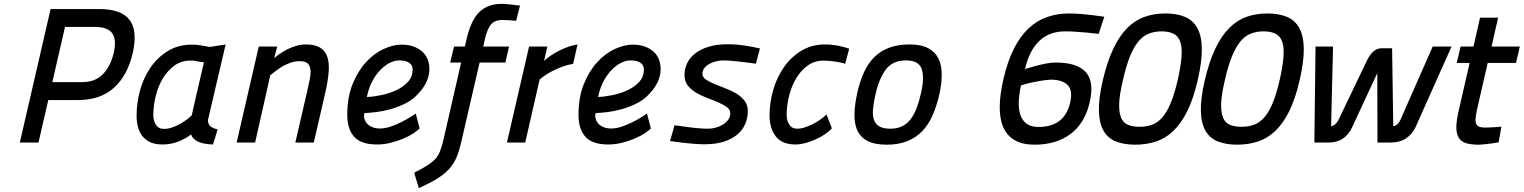

<svg xmlns="http://www.w3.org/2000/svg" viewBox="-20 -741 7920 998"><path d="M231 -221 180 0H83L243 -694H495Q611 -694 653.5 -637.5Q696 -581 670 -465Q643 -349 572.5 -285Q502 -221 386 -221ZM407 -314Q474 -314 514 -354.5Q554 -395 571 -465Q587 -535 563.5 -568Q540 -601 473 -601H318L252 -314Z M1153 -510Q1130 -411 1107 -314Q1084 -217 1061 -117Q1061 -95 1074.5 -84Q1088 -73 1111 -69Q1106 -49 1099.5 -29.5Q1093 -10 1087 10Q990 7 973 -42Q948 -22 909 -6Q870 10 824 10Q788 10 763 -1Q738 -12 721.5 -32Q705 -52 697.5 -79.5Q690 -107 690 -140Q690 -207 708.5 -273Q727 -339 763.5 -391.5Q800 -444 853.5 -476.5Q907 -509 978 -509Q1004 -509 1028.5 -504.5Q1053 -500 1070 -497ZM832 -71Q853 -71 875 -78.5Q897 -86 917 -97.5Q937 -109 953 -121Q969 -133 977 -142Q984 -173 990.5 -203.5Q997 -234 1005 -266L1040 -417L1018 -420Q1007 -422 994 -424.5Q981 -427 969 -426Q922 -426 886.5 -400Q851 -374 826.5 -333.5Q802 -293 789.5 -242Q777 -191 777 -142Q777 -114 790.5 -92.5Q804 -71 832 -71Z M1210 0 1325 -499H1421L1405 -439Q1419 -451 1437.5 -463.5Q1456 -476 1477.5 -486.5Q1499 -497 1522.5 -503.5Q1546 -510 1569 -510Q1616 -510 1643 -494Q1670 -478 1681 -446.5Q1692 -415 1688.5 -368.5Q1685 -322 1671 -260L1611 0H1515L1575 -259Q1584 -298 1590 -328.5Q1596 -359 1593.5 -380Q1591 -401 1578.5 -412Q1566 -423 1537 -423Q1514 -423 1493 -416Q1472 -409 1453 -398.5Q1434 -388 1417 -375Q1400 -362 1385 -350L1306 0Z M1955 -73Q1982 -73 2012 -83.5Q2042 -94 2068.5 -107.5Q2095 -121 2115 -133.5Q2135 -146 2141 -151L2161 -74Q2152 -63 2130 -48.5Q2108 -34 2077.5 -21Q2047 -8 2011.5 1Q1976 10 1940 10Q1856 10 1820.5 -30.5Q1785 -71 1785 -144Q1785 -236 1813 -304.5Q1841 -373 1883 -418.5Q1925 -464 1974.5 -486.5Q2024 -509 2067 -509Q2103 -509 2130 -499Q2157 -489 2175.5 -472Q2194 -455 2203 -432Q2212 -409 2212 -382Q2212 -350 2198 -318Q2184 -286 2154 -254Q2125 -222 2086.5 -203Q2048 -184 2008 -173Q1968 -162 1932.5 -158Q1897 -154 1874 -153Q1870 -137 1874.5 -122.5Q1879 -108 1889.5 -97Q1900 -86 1917 -79.5Q1934 -73 1955 -73ZM2055 -427Q2032 -427 2006.5 -414.5Q1981 -402 1957.5 -378Q1934 -354 1915 -318.5Q1896 -283 1887 -237Q1920 -238 1961.5 -246.5Q2003 -255 2039.5 -272Q2076 -289 2100.5 -315.5Q2125 -342 2125 -380Q2125 -403 2106.5 -415Q2088 -427 2055 -427Z M2377 -416H2320L2340 -499H2396L2405 -537Q2428 -637 2472 -679Q2516 -721 2588 -721Q2601 -721 2617 -719.5Q2633 -718 2648 -716Q2665 -714 2683 -712L2663 -633Q2650 -634 2637 -635Q2626 -636 2613 -636.5Q2600 -637 2589 -637Q2551 -637 2531.5 -613Q2512 -589 2500 -536L2492 -499H2626L2607 -416H2473L2378 -5Q2367 44 2352.5 78Q2338 112 2313.5 138.5Q2289 165 2251.5 188Q2214 211 2157 237L2133 157Q2174 136 2199.5 120Q2225 104 2241 87Q2257 70 2266 48Q2275 26 2283 -6Z M2730 -499H2825L2808 -425Q2813 -429 2828 -441Q2843 -453 2866 -466.5Q2889 -480 2918.5 -492Q2948 -504 2982 -510L2959 -409Q2924 -403 2894 -391Q2864 -379 2841.5 -366.5Q2819 -354 2804.5 -343Q2790 -332 2785 -328L2710 0H2615Z M3157 -73Q3184 -73 3214 -83.5Q3244 -94 3270.5 -107.5Q3297 -121 3317 -133.5Q3337 -146 3343 -151L3363 -74Q3354 -63 3332 -48.5Q3310 -34 3279.5 -21Q3249 -8 3213.5 1Q3178 10 3142 10Q3058 10 3022.5 -30.5Q2987 -71 2987 -144Q2987 -236 3015 -304.5Q3043 -373 3085 -418.5Q3127 -464 3176.5 -486.5Q3226 -509 3269 -509Q3305 -509 3332 -499Q3359 -489 3377.5 -472Q3396 -455 3405 -432Q3414 -409 3414 -382Q3414 -350 3400 -318Q3386 -286 3356 -254Q3327 -222 3288.5 -203Q3250 -184 3210 -173Q3170 -162 3134.5 -158Q3099 -154 3076 -153Q3072 -137 3076.5 -122.5Q3081 -108 3091.5 -97Q3102 -86 3119 -79.5Q3136 -73 3157 -73ZM3257 -427Q3234 -427 3208.5 -414.5Q3183 -402 3159.5 -378Q3136 -354 3117 -318.5Q3098 -283 3089 -237Q3122 -238 3163.5 -246.5Q3205 -255 3241.5 -272Q3278 -289 3302.5 -315.5Q3327 -342 3327 -380Q3327 -403 3308.5 -415Q3290 -427 3257 -427Z M3909 -410Q3878 -414 3848 -418Q3822 -421 3792.5 -424Q3763 -427 3740 -427Q3718 -427 3698.5 -421.5Q3679 -416 3664 -407Q3649 -398 3640 -385.5Q3631 -373 3631 -358Q3631 -340 3648.5 -328Q3666 -316 3692 -305Q3718 -294 3749 -282.5Q3780 -271 3806 -255.5Q3832 -240 3849.5 -218Q3867 -196 3867 -164Q3867 -129 3854 -97.5Q3841 -66 3813.5 -42.5Q3786 -19 3743.5 -5Q3701 9 3641 9Q3616 9 3585.5 6.5Q3555 4 3528 1Q3496 -3 3463 -8L3486 -90Q3519 -85 3552 -81Q3579 -77 3609 -74.5Q3639 -72 3660 -72Q3682 -72 3702.5 -78Q3723 -84 3739.5 -94.5Q3756 -105 3766 -120Q3776 -135 3776 -152Q3776 -171 3758.5 -184Q3741 -197 3714.5 -208.5Q3688 -220 3657 -231.5Q3626 -243 3599.5 -258.5Q3573 -274 3555.5 -296Q3538 -318 3538 -351Q3538 -384 3552 -413Q3566 -442 3594.5 -464Q3623 -486 3665 -498.5Q3707 -511 3764 -511Q3785 -511 3809 -509Q3833 -507 3856 -503.5Q3879 -500 3898.5 -496Q3918 -492 3930 -489Z M4304 -74Q4290 -58 4267.5 -43Q4245 -28 4218.5 -16Q4192 -4 4165 3Q4138 10 4115 10Q4044 10 4012 -32.5Q3980 -75 3980 -141Q3980 -207 3999 -273Q4018 -339 4054.5 -391.5Q4091 -444 4145 -477Q4199 -510 4270 -510Q4302 -510 4335.5 -503.5Q4369 -497 4394 -488L4373 -409Q4367 -412 4354 -415Q4341 -418 4324.5 -420.5Q4308 -423 4291 -424.5Q4274 -426 4261 -426Q4214 -426 4178.5 -400.5Q4143 -375 4118.5 -334Q4094 -293 4081.5 -242.5Q4069 -192 4069 -143Q4069 -115 4082.5 -93.5Q4096 -72 4123 -72Q4144 -72 4167 -80Q4190 -88 4211.5 -99.5Q4233 -111 4250 -124Q4267 -137 4276 -146Z M4709 -510Q4768 -510 4804.5 -490.5Q4841 -471 4858 -436.5Q4875 -402 4875 -353.5Q4875 -305 4862 -247Q4848 -188 4827 -140.5Q4806 -93 4774 -59.5Q4742 -26 4696.5 -7.5Q4651 11 4589 11Q4526 11 4489 -8.5Q4452 -28 4436 -64Q4420 -100 4421.5 -150.5Q4423 -201 4437 -262Q4450 -320 4471.5 -366.5Q4493 -413 4525 -444.5Q4557 -476 4602 -493Q4647 -510 4709 -510ZM4608 -72Q4645 -72 4671 -85.5Q4697 -99 4715 -123.5Q4733 -148 4745.5 -181.5Q4758 -215 4767 -256Q4786 -337 4771 -382Q4756 -427 4690 -427Q4621 -427 4585.5 -381Q4550 -335 4531 -252Q4521 -209 4518 -175.5Q4515 -142 4522.5 -119Q4530 -96 4550.5 -84Q4571 -72 4608 -72Z M5691 -565Q5664 -568 5635 -571Q5610 -573 5579 -575.5Q5548 -578 5516 -578Q5435 -578 5382.5 -528.5Q5330 -479 5308 -382Q5308 -382 5324 -387Q5340 -392 5364 -398.5Q5388 -405 5416 -410.5Q5444 -416 5468 -416Q5579 -416 5624 -366Q5669 -316 5644 -209Q5619 -100 5544.5 -44.5Q5470 11 5358 11Q5295 11 5255 -12Q5215 -35 5195.5 -78.5Q5176 -122 5176.5 -185.5Q5177 -249 5196 -331Q5218 -425 5251 -489.5Q5284 -554 5327.5 -594.5Q5371 -635 5424 -653Q5477 -671 5537 -671Q5569 -671 5601.5 -668Q5634 -665 5660 -662Q5691 -658 5720 -654ZM5440 -327Q5414 -325 5386.5 -320.5Q5359 -316 5337 -311Q5311 -305 5287 -297Q5277 -252 5275.5 -212.5Q5274 -173 5284 -143.5Q5294 -114 5317 -97.5Q5340 -81 5379 -81Q5445 -81 5486.5 -112.5Q5528 -144 5543 -209Q5557 -271 5529.5 -299Q5502 -327 5440 -327Z M6038 -671Q6097 -671 6139 -653.5Q6181 -636 6203.5 -595.5Q6226 -555 6227 -488Q6228 -421 6205 -322Q6183 -227 6151.5 -163.5Q6120 -100 6079.5 -61Q6039 -22 5989 -5.5Q5939 11 5881 11Q5823 11 5781 -5.5Q5739 -22 5716.5 -60.5Q5694 -99 5692 -163Q5690 -227 5712 -322Q5735 -421 5767 -488Q5799 -555 5839.5 -595.5Q5880 -636 5929.5 -653.5Q5979 -671 6038 -671ZM6018 -578Q5981 -578 5951 -566Q5921 -554 5897 -525Q5873 -496 5853 -446.5Q5833 -397 5816 -321Q5799 -249 5797.5 -203Q5796 -157 5807 -130Q5818 -103 5842.5 -92.5Q5867 -82 5903 -82Q5939 -82 5968 -92.5Q5997 -103 6021 -130Q6045 -157 6064.5 -203.5Q6084 -250 6101 -322Q6118 -397 6121.5 -446.5Q6125 -496 6114.5 -525Q6104 -554 6079.5 -566Q6055 -578 6018 -578Z M6568 -671Q6627 -671 6669 -653.5Q6711 -636 6733.5 -595.5Q6756 -555 6757 -488Q6758 -421 6735 -322Q6713 -227 6681.5 -163.5Q6650 -100 6609.5 -61Q6569 -22 6519 -5.5Q6469 11 6411 11Q6353 11 6311 -5.5Q6269 -22 6246.5 -60.5Q6224 -99 6222 -163Q6220 -227 6242 -322Q6265 -421 6297 -488Q6329 -555 6369.5 -595.5Q6410 -636 6459.5 -653.5Q6509 -671 6568 -671ZM6548 -578Q6511 -578 6481 -566Q6451 -554 6427 -525Q6403 -496 6383 -446.5Q6363 -397 6346 -321Q6329 -249 6327.5 -203Q6326 -157 6337 -130Q6348 -103 6372.5 -92.5Q6397 -82 6433 -82Q6469 -82 6498 -92.5Q6527 -103 6551 -130Q6575 -157 6594.5 -203.5Q6614 -250 6631 -322Q6648 -397 6651.5 -446.5Q6655 -496 6644.5 -525Q6634 -554 6609.5 -566Q6585 -578 6548 -578Z M6909 -499 6899 -85Q6921 -88 6936 -115L7086 -428Q7115 -487 7157 -490H7216L7222 -85Q7233 -86 7241.5 -93.5Q7250 -101 7257 -113L7427 -499H7525L7337 -78Q7318 -41 7286.5 -20.5Q7255 0 7207 0H7140L7139 -361L7009 -81Q6972 0 6885 0H6812L6818 -499Z M7713 -414 7663 -196Q7655 -162 7651.5 -139.5Q7648 -117 7651 -103.5Q7654 -90 7665.5 -84Q7677 -78 7698 -78Q7709 -78 7723 -78.5Q7737 -79 7751 -80Q7767 -81 7784 -83L7770 -1Q7750 2 7731 5Q7714 7 7696 9Q7678 11 7665 11Q7624 11 7598.5 2.5Q7573 -6 7561 -27.5Q7549 -49 7550 -84.5Q7551 -120 7564 -174L7619 -414H7552L7572 -499H7639L7673 -649H7767L7733 -499H7880L7860 -414Z"/></svg>

Font: Panefresco 600wt
Style: Italic
Weight: 600
Foundry: Campivisivi & Chank Co
Version: Version 1.000